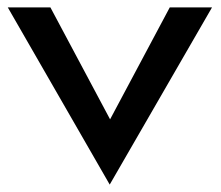

<svg xmlns="http://www.w3.org/2000/svg" viewBox="-20 -471 595 518"><path d="M276 27 552 -451H438L277 -149L116 -451H1Z"/></svg>

Font: Charger Pro
Style: Blk
Weight: 900
Designer: Jasper
Foundry: Cannot Into Space Fonts
Version: Version 1.09